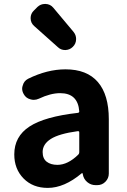

<svg xmlns="http://www.w3.org/2000/svg" viewBox="-20 -918 631 952"><path d="M216.8 13.7Q142.6 13.7 96.7 -33.2Q50.8 -80.1 50.8 -152.3Q50.8 -241.2 126 -290.5Q201.2 -339.8 366.2 -358.4Q373 -359.4 373 -366.2Q366.2 -456.1 278.3 -456.1Q230.5 -456.1 172.9 -428.7Q160.2 -422.9 147.5 -422.9Q138.7 -422.9 129.9 -425.8Q108.4 -431.6 97.7 -451.2Q89.8 -464.8 89.8 -478.5Q89.8 -486.3 92.8 -494.1Q98.6 -516.6 119.1 -527.3Q213.9 -574.2 304.7 -574.2Q411.1 -574.2 465.3 -511.2Q519.5 -448.2 519.5 -327.1V-57.6Q519.5 -34.2 502.9 -17.1Q486.3 0 461.9 0H454.1Q430.7 0 412.6 -15.1Q394.5 -30.3 390.6 -53.7L389.6 -58.6Q388.7 -59.6 387.2 -59.6Q385.7 -59.6 384.8 -58.6Q298.8 13.7 216.8 13.7ZM264.6 -100.6Q316.4 -100.6 368.2 -151.4Q373 -156.2 373 -163.1V-261.7Q373 -268.6 365.2 -267.6Q272.5 -254.9 231.9 -229Q191.4 -203.1 191.4 -164.1Q191.4 -131.8 211.4 -116.2Q231.4 -100.6 264.6 -100.6ZM340.8 -685.5Q326.2 -670.9 304.7 -669.9Q303.7 -669.9 302.7 -669.9Q282.2 -669.9 267.6 -683.6L150.4 -788.1Q131.8 -803.7 131.8 -828.1Q131.8 -850.6 148.4 -866.2L166 -883.8Q181.6 -898.4 203.1 -898.4Q204.1 -898.4 206.1 -898.4Q229.5 -897.5 244.1 -879.9L344.7 -759.8Q357.4 -744.1 357.4 -724.6Q357.4 -701.2 340.8 -685.5Z"/></svg>

Font: Gen Jyuu Gothic Bold
Style: Bold
Weight: 700
Designer: [Source Han Sans]
Ryoko NISHIZUKA  (kana & ideographs); Paul D. Hunt (Latin, Greek & Cyrillic); Wenlong ZHANG  (bopomofo
Version: Version 1.002.20150607